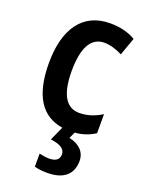

<svg xmlns="http://www.w3.org/2000/svg" viewBox="-149 -626 713 939"><g transform="rotate(20 208.0 -156.5)"><path d="M347 131C347 84 314 53 262 42L277 9C316 6 351 -6 381 -26V-125C344 -102 306 -89 264 -89C196 -89 160 -149 160 -269C160 -391 195 -454 264 -454C294 -454 326 -444 358 -428L391 -520C356 -541 313 -553 258 -553C117 -553 42 -447 42 -269C42 -99 101 -10 212 7L179 80C228 86 255 102 255 131C255 157 237 171 203 171C187 171 167 168 151 164V232C168 237 190 240 217 240C304 240 347 200 347 131Z"/></g></svg>

Font: Noto Sans Arabic UI Cn SmBd
Style: Regular
Weight: 600
Width: 3
Designer: Monotype Design Team, Nadine Chahine and Nizar Qandah
Foundry: Monotype Imaging Inc.
Version: Version 2.010